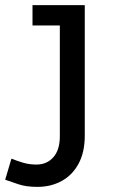

<svg xmlns="http://www.w3.org/2000/svg" viewBox="-97 -491 442 749"><path d="M48.9 238Q4.9 238 -24.5 228Q-53.9 218.1 -76.8 210.1L-52.4 127.9Q-29 137.3 -5.8 144.1Q17.5 150.9 45.5 150.9Q85.7 150.9 111 122.5Q136.4 94.1 136.4 40.4V-471H233.7V38.3Q233.7 102.1 209.9 146.9Q186 191.7 144 214.8Q102 238 48.9 238ZM29.8 -391.6V-471H211.7V-391.6Z"/></svg>

Font: BioRhyme ExtraBold
Style: Regular
Weight: 800
Designer: Aoife Mooney
Foundry: Aoife Mooney Type
Version: Version 1.600;gftools[0.9.33]